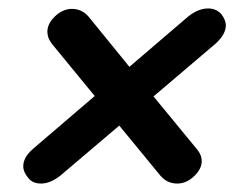

<svg xmlns="http://www.w3.org/2000/svg" viewBox="-20 -475 587 454"><path d="M514 -415Q514 -394 490 -372L343 -247L445 -123Q457 -109 457 -94Q457 -73 434 -54Q418 -41 399 -41Q375 -41 359 -60L262 -178L123 -60Q99 -41 77 -41Q57 -41 47 -54Q35 -68 35 -82Q35 -103 58 -123L204 -248L103 -371Q92 -385 92 -400Q92 -421 114 -440Q131 -454 150 -454Q174 -454 190 -435L286 -317L425 -436Q449 -455 472 -455Q491 -455 503 -442Q514 -428 514 -415Z"/></svg>

Font: Kodchasan SemiBold
Style: Italic
Weight: 600
Italic angle: -10°
Version: Version 1.000; ttfautohint (v1.6)